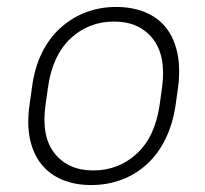

<svg xmlns="http://www.w3.org/2000/svg" viewBox="-20 -526 590 552"><path d="M242 6Q195 6 158.5 -9.5Q122 -25 98.5 -54.5Q75 -84 66 -127Q57 -170 65 -225L72 -275Q79 -330 100 -373Q121 -416 153.5 -445.5Q186 -475 226.5 -490.5Q267 -506 314 -506Q361 -506 398 -490.5Q435 -475 458 -445.5Q481 -416 490 -373Q499 -330 492 -275L485 -225Q477 -170 456 -127Q435 -84 403 -54.5Q371 -25 330 -9.5Q289 6 242 6ZM248 -36Q321 -36 373.5 -84.5Q426 -133 439 -225L446 -275Q458 -366 419 -415Q380 -464 308 -464Q235 -464 183 -415.5Q131 -367 118 -275L111 -225Q98 -134 137 -85Q176 -36 248 -36Z"/></svg>

Font: Retni Sans Light
Style: Italic
Weight: 300
Italic angle: -8°
Designer: Vitaly Kuzmin
Foundry: ParaType Ltd.
Version: Version 1.00;June 10, 2019;FontCreator 11.5.0.2425 64-bit; t